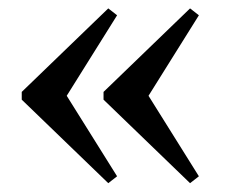

<svg xmlns="http://www.w3.org/2000/svg" viewBox="-20 -438 522 446"><path d="M252 -28.5 231.5 -12.5 30.5 -206.5V-224.5L231.5 -418.5L252 -402.5L135 -215.5ZM442 -28.5 421.5 -12.5 220.5 -206.5V-224.5L421.5 -418.5L442 -402.5L325 -215.5Z"/></svg>

Font: Newsreader Text
Style: Regular
Weight: 400
Designer: Hugues Gentile
Foundry: Production Type
Version: Version 1.002